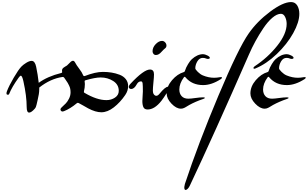

<svg xmlns="http://www.w3.org/2000/svg" viewBox="-20 -1052 2988 1864"><path d="M263 41Q239 41 239 -13Q239 -120 207 -264Q195 -317 182 -317Q175 -317 161 -298Q96 -208 69 -140Q66 -132 57 -132Q34 -132 48 -168Q68 -220 113.5 -298Q159 -376 188 -406Q204 -423 234.5 -442Q265 -461 287 -461Q319 -461 331 -404Q347 -328 356 -248Q441 -310 573 -343Q586 -346 583 -356Q582 -360 582 -366Q582 -379 588.5 -387Q595 -395 611 -404.5Q627 -414 630 -416Q635 -419 646 -431.5Q657 -444 668 -453Q679 -462 688 -462Q701 -462 711 -442Q720 -423 748.5 -385.5Q777 -348 787 -322Q791 -311 803 -314Q906 -354 979 -354Q1023 -354 1063 -347.5Q1103 -341 1141 -326.5Q1179 -312 1201.5 -283.5Q1224 -255 1224 -216Q1224 -171 1196 -130Q1147 -58 1085.5 -10Q1024 38 964 38Q908 38 836 0Q820 -9 789.5 -26.5Q759 -44 743 -52Q734 -57 726 -50Q661 4 602 27Q579 36 570 21Q561 6 579 -10Q604 -33 619.5 -49Q635 -65 650 -94.5Q665 -124 665 -155Q665 -173 662 -189Q659 -205 650.5 -222Q642 -239 637.5 -247Q633 -255 619.5 -274Q606 -293 603 -298Q597 -306 588 -305Q470 -288 361 -202V-187Q361 -162 357 -138Q353 -114 345.5 -81.5Q338 -49 335 -36Q330 -10 317 4Q284 41 263 41ZM1013 -80Q1060 -80 1096.5 -104.5Q1133 -129 1133 -170Q1133 -231 1079 -265.5Q1025 -300 957 -300Q904 -300 811 -273Q799 -270 802 -259Q804 -251 804 -236Q804 -200 795 -166Q792 -156 800 -151Q920 -80 1013 -80Z M1494 -518Q1478 -518 1469.5 -529.5Q1461 -541 1461 -554Q1461 -592 1491.5 -623.5Q1522 -655 1553 -655Q1570 -655 1583 -641Q1596 -627 1596 -610Q1596 -592 1582 -582Q1569 -572 1548 -549Q1522 -518 1494 -518ZM1413 11Q1383 11 1372.5 -11Q1362 -33 1362 -71Q1362 -88 1364.5 -118Q1367 -148 1367 -164Q1367 -223 1364.5 -242.5Q1362 -262 1349 -262Q1323 -262 1308 -234Q1283 -188 1254 -188Q1245 -188 1237.5 -193Q1230 -198 1230 -206Q1230 -222 1247 -239Q1376 -377 1436 -377Q1475 -377 1475 -330Q1475 -305 1469.5 -252Q1464 -199 1464 -170Q1464 -149 1474 -135.5Q1484 -122 1498 -122Q1512 -122 1528 -141Q1584 -210 1611 -210Q1621 -210 1621 -198Q1621 -185 1595.5 -144Q1570 -103 1547 -73Q1481 11 1413 11Z M1736 3Q1691 3 1644.5 -46Q1598 -95 1598 -145Q1598 -213 1650 -273.5Q1702 -334 1764 -352Q1773 -354 1775 -363Q1785 -396 1806 -430Q1827 -464 1842 -477Q1896 -526 1952 -526Q1968 -526 1992.5 -514Q2017 -502 2017 -491Q2017 -480 1998 -480Q1990 -480 1980 -484Q1967 -490 1949 -490Q1916 -490 1896 -456.5Q1876 -423 1876 -389Q1876 -378 1900.5 -354Q1925 -330 1949 -320Q2005 -297 2059 -297Q2084 -297 2118 -303Q2135 -306 2135 -298Q2135 -291 2124 -284Q2034 -226 1952 -226Q1844 -226 1781 -301Q1773 -312 1765 -301Q1721 -241 1721 -183Q1721 -143 1743.5 -118.5Q1766 -94 1808 -94Q1832 -94 1877 -100.5Q1922 -107 1952 -107Q1969 -107 1968.5 -101.5Q1968 -96 1952 -91Q1878 -66 1818 -33Q1811 -29 1799.5 -22Q1788 -15 1782 -11.5Q1776 -8 1767.5 -4Q1759 0 1751.5 1.5Q1744 3 1736 3Z M1824 748Q1809 779 1792.5 788.5Q1776 798 1771 782.5Q1766 767 1775 734Q1904 344 2099.5 -121Q2295 -586 2395 -728Q2476 -844 2601.5 -938Q2727 -1032 2806 -1032Q2845 -1032 2865.5 -999Q2886 -966 2886 -918Q2886 -837 2826.5 -730Q2767 -623 2666.5 -527Q2566 -431 2459 -387Q2441 -380 2441 -392Q2441 -401 2453 -409Q2580 -493 2671.5 -608Q2763 -723 2763 -820Q2763 -857 2748 -887.5Q2733 -918 2707 -918Q2669 -918 2624 -879.5Q2579 -841 2537 -778.5Q2495 -716 2460 -652Q2425 -588 2397 -523Q2054 261 1824 748Z M2549 3Q2504 3 2457.5 -46Q2411 -95 2411 -145Q2411 -213 2463 -273.5Q2515 -334 2577 -352Q2586 -354 2588 -363Q2598 -396 2619 -430Q2640 -464 2655 -477Q2709 -526 2765 -526Q2781 -526 2805.5 -514Q2830 -502 2830 -491Q2830 -480 2811 -480Q2803 -480 2793 -484Q2780 -490 2762 -490Q2729 -490 2709 -456.5Q2689 -423 2689 -389Q2689 -378 2713.5 -354Q2738 -330 2762 -320Q2818 -297 2872 -297Q2897 -297 2931 -303Q2948 -306 2948 -298Q2948 -291 2937 -284Q2847 -226 2765 -226Q2657 -226 2594 -301Q2586 -312 2578 -301Q2534 -241 2534 -183Q2534 -143 2556.5 -118.5Q2579 -94 2621 -94Q2645 -94 2690 -100.5Q2735 -107 2765 -107Q2782 -107 2781.5 -101.5Q2781 -96 2765 -91Q2691 -66 2631 -33Q2624 -29 2612.5 -22Q2601 -15 2595 -11.5Q2589 -8 2580.5 -4Q2572 0 2564.5 1.5Q2557 3 2549 3Z"/></svg>

Font: Joscelyn
Style: Regular
Weight: 400
Designer: Peter S. Baker
Version: Version 1.012